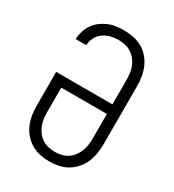

<svg xmlns="http://www.w3.org/2000/svg" viewBox="-182 -845 863 955"><g transform="rotate(30 250.0 -367.5)"><path d="M250 8Q223 8 196.5 2.5Q170 -3 147 -16.5Q124 -30 106 -50.5Q88 -71 77.5 -95.5Q67 -120 62.5 -146.5Q58 -173 58 -200V-395H381V-535Q381 -554 378.5 -573Q376 -592 369 -610Q362 -628 350 -643Q338 -658 322 -668.5Q306 -679 287 -683.5Q268 -688 249 -688Q226 -688 203.5 -682.5Q181 -677 162 -663.5Q143 -650 132.5 -629Q122 -608 121 -585H60Q61 -608 68 -630.5Q75 -653 88 -672Q101 -691 119.5 -705Q138 -719 159 -728Q180 -737 203 -740Q226 -743 249 -743Q276 -743 302.5 -737.5Q329 -732 352.5 -719Q376 -706 394 -685Q412 -664 422.5 -639.5Q433 -615 437.5 -588.5Q442 -562 442 -535V-200Q442 -173 437.5 -146.5Q433 -120 422.5 -95.5Q412 -71 394 -50.5Q376 -30 353 -16.5Q330 -3 303.5 2.5Q277 8 250 8ZM250 -47Q269 -47 288 -51.5Q307 -56 323 -66.5Q339 -77 350.5 -92.5Q362 -108 369 -125.5Q376 -143 378.5 -162Q381 -181 381 -200V-340H119V-200Q119 -181 121.5 -162Q124 -143 131 -125.5Q138 -108 149.5 -92.5Q161 -77 177 -66.5Q193 -56 212 -51.5Q231 -47 250 -47Z"/></g></svg>

Font: Iosevka Curly Light
Style: Regular
Weight: 300
Monospace: yes
Designer: Belleve Invis
Foundry: Belleve Invis
Version: Version 22.1.2; ttfautohint (v1.8.4)